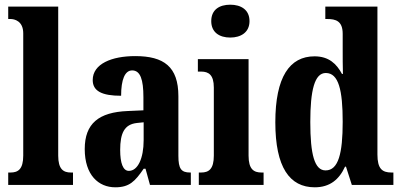

<svg xmlns="http://www.w3.org/2000/svg" viewBox="-20 -788 1709 818"><path d="M15 0H291V-53H282C250 -53 228 -67 228 -125V-760H15V-707H25C41 -707 79 -699 79 -646V-125C79 -67 57 -53 25 -53H15Z M471 10C531 10 555 -15 592 -69H600L619 0H793V-53H790C752 -53 740 -69 740 -124V-378C740 -504 678 -549 556 -549C456 -549 375 -516 375 -447C375 -400 414 -380 496 -380C496 -449 512 -488 543 -488C578 -488 591 -449 591 -374V-318L524 -315C401 -310 341 -262 341 -153C341 -42 400 10 471 10ZM529 -60C504 -60 492 -93 492 -149C492 -221 510 -258 563 -264L592 -267V-191C592 -113 567 -60 529 -60Z M961 -628C1006 -628 1043 -650 1043 -698C1043 -747 1006 -768 961 -768C915 -768 880 -747 880 -698C880 -650 915 -628 961 -628ZM827 0H1103V-53H1094C1061 -53 1039 -67 1039 -125V-536H823V-483H837C869 -483 891 -469 891 -415V-125C891 -68 870 -53 837 -53H827Z M1321 10C1385 10 1425 -23 1450 -78H1454L1479 0H1656V-53H1648C1608 -53 1588 -69 1588 -130V-760H1366V-707H1374C1410 -707 1440 -699 1440 -644V-583C1440 -545 1440 -503 1441 -473H1437C1414 -516 1381 -548 1320 -548C1214 -548 1153 -460 1153 -267C1153 -75 1214 10 1321 10ZM1367 -62C1320 -62 1302 -130 1302 -268C1302 -403 1320 -477 1368 -477C1423 -477 1440 -403 1440 -269C1440 -135 1422 -62 1367 -62Z"/></svg>

Font: Noto Serif Lao ExtraCondensed ExtraBold
Style: Regular
Weight: 800
Width: 2
Designer: Monotype Design Team
Foundry: Monotype Imaging Inc.
Version: Version 2.003